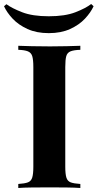

<svg xmlns="http://www.w3.org/2000/svg" viewBox="-57 -936 486 956"><path d="M343 -708V-688Q311 -687 294.5 -680.5Q278 -674 273 -656.5Q268 -639 268 -602V-106Q268 -70 273.5 -52Q279 -34 295 -28Q311 -22 343 -20V0Q316 -2 275 -2.5Q234 -3 192 -3Q143 -3 101.5 -2.5Q60 -2 34 0V-20Q66 -22 82 -28Q98 -34 103.5 -52Q109 -70 109 -106V-602Q109 -639 103.5 -656.5Q98 -674 81.5 -680.5Q65 -687 34 -688V-708Q60 -707 101.5 -706Q143 -705 192 -705Q234 -705 275 -706Q316 -707 343 -708ZM397 -916 409 -905Q395 -874 366 -843Q337 -812 292 -791.5Q247 -771 186 -771Q125 -771 80 -791.5Q35 -812 6 -843Q-23 -874 -37 -905L-25 -915Q2 -895 53.5 -875Q105 -855 186 -855Q267 -855 318.5 -875Q370 -895 397 -916Z"/></svg>

Font: Playfair Display
Style: Bold
Weight: 700
Designer: Claus Eggers Sørensen
Foundry: Claus Eggers Sørensen
Version: Version 1.203